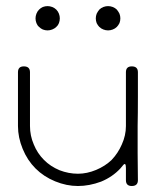

<svg xmlns="http://www.w3.org/2000/svg" viewBox="-20 -621 520 641"><path d="M168 -531.2Q162.1 -525.4 154.3 -522.5Q146.5 -519.5 138.7 -519.5Q130.9 -519.5 123 -522.5Q116.2 -525.4 110.4 -531.2Q104.5 -536.1 101.6 -543.9Q98.6 -551.8 98.6 -559.6Q98.6 -567.4 101.6 -575.2Q104.5 -583 110.4 -588.9Q116.2 -594.7 123 -597.7Q130.9 -600.6 138.7 -600.6Q146.5 -600.6 154.3 -597.7Q162.1 -594.7 168 -588.9Q173.8 -583 176.8 -575.2Q179.7 -567.4 179.7 -559.6Q179.7 -551.8 176.8 -543.9Q173.8 -536.1 168 -531.2ZM370.1 -531.2Q364.3 -525.4 356.4 -522.5Q348.6 -519.5 340.8 -519.5Q333 -519.5 325.2 -522.5Q317.4 -525.4 311.5 -531.2Q306.6 -536.1 302.7 -543.9Q299.8 -551.8 299.8 -559.6Q299.8 -567.4 302.7 -575.2Q306.6 -583 311.5 -588.9Q317.4 -594.7 325.2 -597.7Q333 -600.6 340.8 -600.6Q348.6 -600.6 356.4 -597.7Q364.3 -594.7 370.1 -588.9Q375 -583 378.9 -575.2Q381.8 -567.4 381.8 -559.6Q381.8 -551.8 378.9 -543.9Q375 -536.1 370.1 -531.2ZM40 -379.9Q40 -399.4 59.6 -399.4Q80.1 -399.4 80.1 -379.9Q80.1 -360.4 80.1 -299.8Q80.1 -240.2 80.1 -200.2Q80.1 -168 92.8 -138.7Q104.5 -109.4 127 -86.9Q148.4 -65.4 178.7 -52.7Q209 -41 240.2 -41Q270.5 -41 300.8 -53.7Q331.1 -66.4 352.5 -86.9Q374 -109.4 386.7 -138.7Q400.4 -168.9 400.4 -200.2Q400.4 -240.2 400.4 -299.8Q400.4 -359.4 400.4 -379.9Q400.4 -399.4 419.9 -399.4Q440.4 -399.4 440.4 -379.9Q440.4 -359.4 440.4 -299.8Q440.4 -240.2 439.5 -200.2Q439.5 -178.7 439.5 -109.4Q440.4 -40 440.4 -19.5Q440.4 0 419.9 0Q400.4 0 400.4 -19.5Q400.4 -40 400.4 -44.9Q400.4 -49.8 400.4 -59.6Q400.4 -80.1 391.6 -70.3Q382.8 -59.6 381.8 -58.6Q355.5 -30.3 317.4 -14.6Q278.3 0 240.2 0Q202.1 0 164.1 -15.6Q126 -31.2 98.6 -58.6Q71.3 -85.9 55.7 -124Q40 -162.1 40 -200.2Q40 -240.2 40 -299.8Q40 -360.4 40 -379.9Z"/></svg>

Font: Demofont
Style: Regular
Weight: 400
Version: Version 1.0